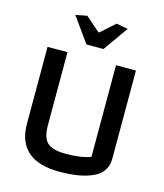

<svg xmlns="http://www.w3.org/2000/svg" viewBox="-123 -924 872 1024"><g transform="rotate(15 313.0 -412.0)"><path d="M168 -821 231 -833 310 -764H316L393 -833L457 -821L360 -684H266ZM69 -192V-618H179V-214Q179 -145 208.5 -118.5Q238 -92 310 -92Q395 -92 447 -112V-618H557V-131Q557 -57 488.5 -24Q420 9 303 9Q185 9 127 -42.5Q69 -94 69 -192Z"/></g></svg>

Font: Athiti SemiBold
Style: Regular
Weight: 600
Designer: CadsonDemak Team
Foundry: CadsonDemak
Version: Version 1.032